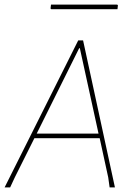

<svg xmlns="http://www.w3.org/2000/svg" viewBox="-28 -812 572 832"><path d="M470 0H447L441 -43L404 -213H121L36 -43L16 0H-8L311 -637H332ZM318 -603H315L131 -233H399ZM483 -789 481 -772H194L191 -775L193 -792H480Z"/></svg>

Font: Luna Sans Thin
Style: Italic
Weight: 250
Italic angle: -7°
Designer: Juan Pablo del Peral
Foundry: Huerta Tipografica
Version: Version 2.001; ttfautohint (v1.5)